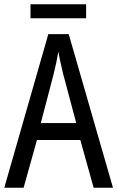

<svg xmlns="http://www.w3.org/2000/svg" viewBox="-20 -874 547 894"><path d="M381 -854H122V-789H381ZM416 0H506L300 -715H205L0 0H90L152 -222H354ZM274 -530 335 -301H170L230 -530C238 -562 246 -600 252 -634C256 -605 267 -560 274 -530Z"/></svg>

Font: Noto Sans Bengali Condensed
Style: Regular
Weight: 400
Width: 3
Designer: Jelle Bosma - Monotype Design Team
Foundry: Monotype Imaging Inc.
Version: Version 2.003